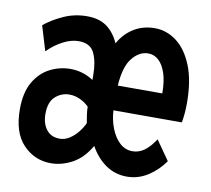

<svg xmlns="http://www.w3.org/2000/svg" viewBox="-65 -596 746 680"><g transform="rotate(10 308.0 -255.5)"><path d="M159 12Q100 12 59 -30.8Q18 -73.5 18 -158Q18 -218 40 -255.8Q62 -293.5 96.8 -311.2Q131.5 -329 170 -329Q193.5 -329 214.2 -322.5Q235 -316 253 -304V-322Q253 -368.5 238.5 -399.8Q224 -431 182 -431Q155 -431 125.8 -415.8Q96.5 -400.5 71 -375L44 -464Q72.5 -487.5 111.8 -505.2Q151 -523 196 -523Q239.5 -523 267 -503Q294.5 -483 311 -446Q330.5 -481.5 363.5 -502.2Q396.5 -523 440 -523Q481.5 -523 517.2 -496.5Q553 -470 575 -416.2Q597 -362.5 597 -281Q597 -261.5 595.5 -244.5Q594 -227.5 591 -211H345Q347 -176.5 358.8 -146.5Q370.5 -116.5 390.2 -98.2Q410 -80 436 -80Q459.5 -80 479 -94.2Q498.5 -108.5 517 -137L566 -67Q542 -32.5 507.2 -10.2Q472.5 12 432 12Q389.5 12 356 -11.2Q322.5 -34.5 300 -75Q273 -28.5 235.2 -8.2Q197.5 12 159 12ZM175 -79Q193 -79 209.8 -89.8Q226.5 -100.5 239.5 -116.8Q252.5 -133 260 -150Q258 -161.5 255.5 -177.8Q253 -194 253 -208Q239.5 -221.5 221 -230.2Q202.5 -239 182 -239Q154.5 -239 132.2 -219.8Q110 -200.5 110 -157Q110 -122.5 126.8 -100.8Q143.5 -79 175 -79ZM345 -300H505Q505 -342.5 495.5 -371.8Q486 -401 469.5 -416Q453 -431 432 -431Q400 -431 374.8 -400Q349.5 -369 345 -300Z"/></g></svg>

Font: Overpass Mono Light
Style: Regular
Weight: 300
Monospace: yes
Designer: Delve Withrington, Dave Bailey
Foundry: Delve Fonts LLC
Version: Version 4.000